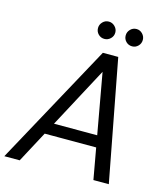

<svg xmlns="http://www.w3.org/2000/svg" viewBox="-141 -975 933 1072"><g transform="rotate(15 325.0 -438.5)"><path d="M-15 0 367 -700H456L589 0H500L393 -597L74 0ZM129 -180 164 -247H494L505 -180ZM355 -777Q334 -777 319.5 -791.5Q305 -806 305 -827Q305 -847 319.5 -862Q334 -877 355 -877Q375 -877 390 -862Q405 -847 405 -827Q405 -806 390 -791.5Q375 -777 355 -777ZM515 -777Q494 -777 479.5 -791.5Q465 -806 465 -827Q465 -847 479.5 -862Q494 -877 515 -877Q535 -877 549.5 -862Q564 -847 564 -827Q564 -806 549.5 -791.5Q535 -777 515 -777Z"/></g></svg>

Font: DM Sans 11pt
Style: Italic
Weight: 400
Italic angle: -10°
Version: Version 4.004;gftools[0.9.30]